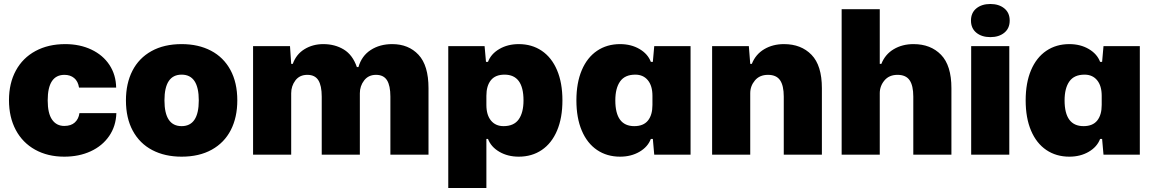

<svg xmlns="http://www.w3.org/2000/svg" viewBox="-20 -775 5785 962"><path d="M25 -273Q25 -358 59.5 -421.5Q94 -485 158 -519.5Q222 -554 307 -554Q380 -554 438 -526.5Q496 -499 528.5 -449.5Q561 -400 562 -336H376Q371 -368 351.5 -384Q332 -400 303 -400Q219 -400 219 -272Q219 -207 241 -175.5Q263 -144 302 -144Q336 -144 355 -161.5Q374 -179 378 -208H563Q561 -143 527 -93.5Q493 -44 434.5 -17Q376 10 302 10Q219 10 156 -25Q93 -60 59 -124Q25 -188 25 -273Z M611 -272Q611 -357 643.5 -420.5Q676 -484 739 -519Q802 -554 890 -554Q974 -554 1037 -521Q1100 -488 1134.5 -424.5Q1169 -361 1169 -272Q1169 -187 1136.5 -123.5Q1104 -60 1041 -25Q978 10 890 10Q806 10 743 -23Q680 -56 645.5 -119.5Q611 -183 611 -272ZM976 -272Q976 -401 890 -401Q804 -401 804 -272Q804 -143 890 -143Q976 -143 976 -272Z M1248 -544H1433L1439 -455H1447Q1464 -503 1505.5 -528.5Q1547 -554 1600 -554Q1658 -554 1702.5 -527Q1747 -500 1768 -439H1776Q1792 -495 1837.5 -524.5Q1883 -554 1945 -554Q2027 -554 2077 -500.5Q2127 -447 2127 -333V0H1936V-291Q1936 -346 1919 -373Q1902 -400 1864 -400Q1826 -400 1804.5 -372Q1783 -344 1783 -308V0H1592V-291Q1592 -346 1575 -373Q1558 -400 1520 -400Q1481 -400 1460 -372Q1439 -344 1439 -308V0H1248Z M2226 -544H2408L2415 -465H2425Q2440 -505 2482 -529.5Q2524 -554 2579 -554Q2645 -554 2694.5 -520.5Q2744 -487 2771 -423.5Q2798 -360 2798 -272Q2798 -184 2771 -120.5Q2744 -57 2694.5 -23.5Q2645 10 2579 10Q2524 10 2482 -14.5Q2440 -39 2425 -79H2417V167H2226ZM2603 -272Q2603 -401 2508 -401Q2462 -401 2439.5 -373Q2417 -345 2417 -295V-249Q2417 -199 2440 -171Q2463 -143 2503 -143Q2555 -143 2579 -177Q2603 -211 2603 -272Z M2868 -272Q2868 -360 2895 -423.5Q2922 -487 2971.5 -520.5Q3021 -554 3087 -554Q3142 -554 3184 -529.5Q3226 -505 3241 -465H3251L3258 -544H3440V0H3258L3251 -79H3241Q3226 -39 3184 -14.5Q3142 10 3087 10Q3021 10 2971.5 -23.5Q2922 -57 2895 -120.5Q2868 -184 2868 -272ZM3249 -249V-295Q3249 -345 3226 -373Q3203 -401 3163 -401Q3111 -401 3087 -367Q3063 -333 3063 -272Q3063 -143 3158 -143Q3204 -143 3226.5 -171Q3249 -199 3249 -249Z M3548 -544H3732L3739 -455H3747Q3766 -503 3809 -528.5Q3852 -554 3908 -554Q3994 -554 4046 -500.5Q4098 -447 4098 -333V0H3907V-291Q3907 -346 3888.5 -373Q3870 -400 3828 -400Q3786 -400 3762.5 -372Q3739 -344 3739 -308V0H3548Z M4197 -729H4388V-455H4396Q4415 -503 4458 -528.5Q4501 -554 4557 -554Q4643 -554 4695 -500.5Q4747 -447 4747 -333V0H4556V-291Q4556 -346 4537.5 -373Q4519 -400 4477 -400Q4435 -400 4411.5 -372Q4388 -344 4388 -308V0H4197Z M4846 -544H5037V0H4846ZM4845 -672Q4845 -711 4872 -733Q4899 -755 4942 -755Q4985 -755 5012 -733Q5039 -711 5039 -672Q5039 -633 5012 -611Q4985 -589 4942 -589Q4899 -589 4872 -611Q4845 -633 4845 -672Z M5119 -272Q5119 -360 5146 -423.5Q5173 -487 5222.5 -520.5Q5272 -554 5338 -554Q5393 -554 5435 -529.5Q5477 -505 5492 -465H5502L5509 -544H5691V0H5509L5502 -79H5492Q5477 -39 5435 -14.5Q5393 10 5338 10Q5272 10 5222.5 -23.5Q5173 -57 5146 -120.5Q5119 -184 5119 -272ZM5500 -249V-295Q5500 -345 5477 -373Q5454 -401 5414 -401Q5362 -401 5338 -367Q5314 -333 5314 -272Q5314 -143 5409 -143Q5455 -143 5477.5 -171Q5500 -199 5500 -249Z"/></svg>

Font: Mona Sans Black
Style: Regular
Weight: 900
Designer: Deni Anggara
Foundry: GitHub
Version: Version 2.000